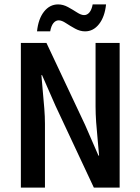

<svg xmlns="http://www.w3.org/2000/svg" viewBox="-20 -856 640 876"><path d="M148.9 -712.9Q154.8 -770 180.9 -803Q207 -835.9 245.1 -835.9Q268.1 -835.9 290.3 -823.7Q312.5 -811.5 331.3 -799.3Q350.1 -787.1 363.8 -787.1Q377.9 -787.1 388.2 -799.6Q398.4 -812 402.8 -835.9H463.9Q458 -779.3 431.9 -746.1Q405.8 -712.9 368.2 -712.9Q345.2 -712.9 322.3 -725.6Q299.3 -738.3 280.5 -750.7Q261.7 -763.2 248 -763.2Q233.9 -763.2 223.6 -750.5Q213.4 -737.8 209 -712.9ZM75.2 0V-660.2H191.9L368.2 -286.1L429.2 -146H432.1Q430.7 -168 426 -213.9Q421.4 -259.8 418.7 -298.6Q416 -337.4 416 -370.1V-660.2H525.9V0H408.2L232.9 -374L171.9 -513.2H168.9Q170.4 -489.7 174.8 -444.8Q179.2 -399.9 182.1 -361.6Q185.1 -323.2 185.1 -291V0Z"/></svg>

Font: Office Code Pro Medium
Style: Regular
Weight: 500
Designer: Nathan Rutzky & Paul D. Hunt
Foundry: Adobe Systems Incorporated
Version: Version 1.004;PS 001.004;hotconv 1.0.70;makeotf.lib2.5.58329